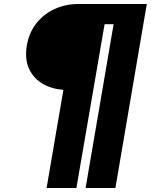

<svg xmlns="http://www.w3.org/2000/svg" viewBox="-20 -720 754 960"><path d="M297 -271Q238 -275 193 -301.5Q148 -328 126 -374.5Q104 -421 113 -486Q123 -553 160 -601Q197 -649 252 -674.5Q307 -700 371 -700H714L557 220H408L548 -599H503L362 220H213Z"/></svg>

Font: Jost* Heavy
Style: Italic
Weight: 800
Italic angle: -10°
Version: Version 3.7